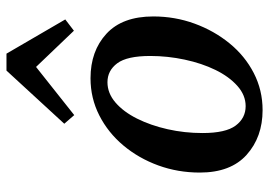

<svg xmlns="http://www.w3.org/2000/svg" viewBox="-136 -660 811 578"><g transform="rotate(-90 269.0 -371.5)"><path d="M226 14Q145 14 91.5 -34Q38 -82 38 -175Q38 -241 59.5 -300Q81 -359 119.5 -405Q158 -451 210 -477.5Q262 -504 322 -504Q404 -504 456 -456Q508 -408 508 -315Q508 -250 486.5 -191Q465 -132 427 -85.5Q389 -39 337.5 -12.5Q286 14 226 14ZM238 -37Q271 -37 299 -62Q327 -87 347 -128Q367 -169 378 -220.5Q389 -272 389 -324Q389 -394 367 -423.5Q345 -453 310 -453Q277 -453 249 -429Q221 -405 200.5 -364Q180 -323 168.5 -272Q157 -221 157 -167Q157 -97 179.5 -67Q202 -37 238 -37ZM465 -554 356 -668 211 -553 185 -583 345 -757H396L499 -580Z"/></g></svg>

Font: Source Serif 4 SmText Semibold
Style: Italic
Weight: 600
Italic angle: -12°
Designer: Frank Grießhammer
Foundry: Adobe
Version: Version 4.005;hotconv 1.1.0;makeotfexe 2.6.0